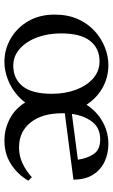

<svg xmlns="http://www.w3.org/2000/svg" viewBox="159 -654 510 868"><g transform="rotate(90 414.0 -220.0)"><path d="M274 -455Q332 -455 380.5 -426.5Q429 -398 459 -347Q489 -296 489 -228Q489 -168 468.5 -122.5Q448 -77 414 -46.5Q380 -16 339.5 -0.5Q299 15 260 15Q203 15 154 -13.5Q105 -42 75.5 -93Q46 -144 46 -212Q46 -272 66.5 -317.5Q87 -363 121 -393.5Q155 -424 195 -439.5Q235 -455 274 -455ZM277 -25Q336 -25 370 -67.5Q404 -110 404 -199Q404 -260 385.5 -309Q367 -358 334 -386.5Q301 -415 257 -415Q199 -415 165 -372.5Q131 -330 131 -241Q131 -181 149.5 -132Q168 -83 201 -54Q234 -25 277 -25ZM615 15Q564 15 517.5 -9Q471 -33 441.5 -81.5Q412 -130 412 -205Q412 -281 442 -337Q472 -393 522 -424Q572 -455 631 -455Q674 -455 710.5 -438Q747 -421 769.5 -386Q792 -351 792 -297L492 -258Q492 -253 492 -247Q492 -155 534 -103Q576 -51 646 -51Q686 -51 720 -67.5Q754 -84 781 -109L797 -93Q769 -45 722.5 -15Q676 15 615 15ZM610 -418Q558 -418 530 -381Q502 -344 495 -290L702 -317Q696 -360 676 -389Q656 -418 610 -418Z"/></g></svg>

Font: Bona Nova SC
Style: Regular
Weight: 400
Designer: Mateusz Machalski
Foundry: Capitalics
Version: Version 4.001; ttfautohint (v1.8.4.7-5d5b)